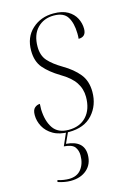

<svg xmlns="http://www.w3.org/2000/svg" viewBox="-119 -608 620 902"><g transform="rotate(-15 191.0 -156.5)"><path d="M161 10Q115 10 85 -7.5Q55 -25 40.5 -52Q26 -79 26 -108Q26 -133 37.5 -143Q49 -153 63 -153Q62 -140 62 -126Q64 -69 87.5 -34.5Q111 0 163 0Q218 0 249.5 -34.5Q281 -69 281 -129Q281 -168 260 -199.5Q239 -231 191 -259Q143 -288 115.5 -320Q88 -352 88 -405Q88 -470 130 -508.5Q172 -547 234 -547Q277 -547 303.5 -531.5Q330 -516 342.5 -491.5Q355 -467 355 -440Q355 -401 318 -401Q319 -407 319 -414Q319 -421 319 -428Q318 -478 299.5 -507.5Q281 -537 233 -537Q184 -537 153 -505Q122 -473 122 -415Q122 -372 145 -346Q168 -320 212 -294Q260 -266 288 -231.5Q316 -197 316 -144Q316 -79 276 -34.5Q236 10 161 10ZM110 234Q81 234 48 223L50 214Q65 219 79.5 221Q94 223 104 223Q144 223 164.5 196.5Q185 170 185 130Q185 106 172.5 89Q160 72 120 69L150 1H160L133 60Q219 67 219 136Q219 181 189 207.5Q159 234 110 234Z"/></g></svg>

Font: Noto Serif Display SemiCondensed ExtraLight
Style: Italic
Weight: 200
Width: 4
Italic angle: -12°
Designer: Monotype Design Team
Foundry: Monotype Imaging Inc.
Version: Version 2.009